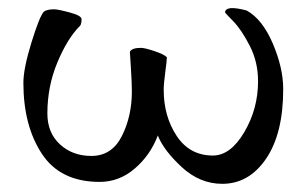

<svg xmlns="http://www.w3.org/2000/svg" viewBox="-20 -446 762 477"><path d="M508.8 -59.6Q552.7 -59.6 586.9 -117.7Q621.1 -175.8 621.1 -244.1Q621.1 -292 600.6 -332Q580.1 -372.1 559.6 -393.1Q539.1 -414.1 539.1 -415Q539.1 -423.8 552.7 -425.8Q567.4 -426.8 592.8 -419.9Q631.8 -398.4 657.7 -337.9Q683.6 -277.3 683.6 -224.6Q683.6 -114.3 641.1 -51.8Q598.6 10.7 532.2 10.7Q476.6 10.7 431.6 -30.8Q386.7 -72.3 372.1 -109.4Q353.5 -60.5 314.9 -27.3Q276.4 5.9 227.5 5.9Q129.9 5.9 84 -64Q38.1 -133.8 38.1 -240.2Q38.1 -275.4 58.1 -340.3Q78.1 -405.3 88.9 -417Q96.7 -422.9 114.3 -422.9Q124 -422.9 153.3 -415Q182.6 -407.2 182.6 -398.4Q182.6 -385.7 178.7 -381.8Q147.5 -350.6 122.6 -291Q97.7 -231.4 97.7 -164.1Q97.7 -116.2 128.9 -87.4Q160.2 -58.6 207 -58.6Q257.8 -58.6 282.7 -107.9Q307.6 -157.2 307.6 -218.8Q307.6 -239.3 305.2 -276.9Q302.7 -314.5 302.7 -317.4Q307.6 -327.1 330.1 -327.1Q339.8 -327.1 364.3 -318.8Q388.7 -310.5 394.5 -303.7Q394.5 -294.9 390.6 -266.6Q386.7 -238.3 386.7 -222.7Q386.7 -157.2 418.9 -108.4Q451.2 -59.6 508.8 -59.6Z"/></svg>

Font: Crimson Text
Style: Roman
Weight: 400
Version: Version 0.13